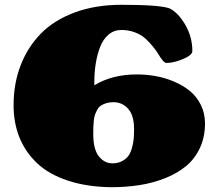

<svg xmlns="http://www.w3.org/2000/svg" viewBox="-20 -760 889 793"><path d="M369.6 -420.9V-407.7Q443.4 -452.6 544.9 -452.6Q584 -452.6 622.6 -445.8Q661.1 -439 698.2 -423.3Q735.4 -407.7 763.7 -384.8Q792 -361.8 809.3 -327.1Q826.7 -292.5 826.7 -250Q826.7 -193.8 805.7 -148.9Q784.7 -104 748.8 -74.2Q712.9 -44.4 662.8 -24.4Q612.8 -4.4 557.1 4.4Q501.5 13.2 438 13.2Q337.4 11.7 259.8 -14.2Q182.1 -40 133.5 -85.7Q85 -131.3 60.5 -191.9Q36.1 -252.4 36.1 -325.7Q36.1 -413.6 64.5 -488.3Q92.8 -563 147 -619.4Q201.2 -675.8 287.1 -708Q373 -740.2 481.4 -740.2Q638.2 -740.2 679.7 -725.6Q715.3 -708.5 744.9 -658.2Q774.4 -607.9 774.4 -549.3Q774.4 -532.2 735.8 -516.1Q697.3 -500 667.5 -500Q661.1 -500 652.3 -510Q643.6 -520 634.8 -535.2Q626 -550.3 611.3 -568.1Q596.7 -585.9 580.1 -601.1Q563.5 -616.2 537.6 -626.2Q511.7 -636.2 481.4 -636.2Q451.2 -636.2 428.5 -617.2Q405.8 -598.1 393.6 -566.2Q381.3 -534.2 375.5 -497.8Q369.6 -461.4 369.6 -420.9ZM448.2 -337.9Q431.2 -337.9 417.7 -333.5Q404.3 -329.1 395.8 -323.2Q387.2 -317.4 381.1 -305.7Q375 -293.9 371.8 -284.9Q368.7 -275.9 367.2 -259.5Q365.7 -243.2 365.5 -233.4Q365.2 -223.6 365.2 -205.6Q365.2 -143.6 388.2 -114.5Q411.1 -85.4 444.3 -85.4Q467.8 -85.4 485.1 -95Q502.4 -104.5 511.5 -117.9Q520.5 -131.3 525.9 -152.1Q531.2 -172.9 532.5 -189.5Q533.7 -206.1 533.7 -227.5Q533.7 -282.2 509.8 -310.1Q485.8 -337.9 448.2 -337.9Z"/></svg>

Font: Coustard Black
Style: Regular
Weight: 900
Foundry: vernon adams
Version: Version 1.001;